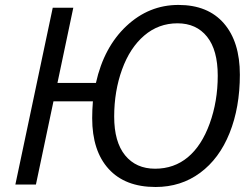

<svg xmlns="http://www.w3.org/2000/svg" viewBox="-20 -745 1019 775"><path d="M815.7 -596.9Q772.5 -650.9 696.3 -650.9Q620.1 -650.9 562.3 -601.6Q504.4 -552.2 472.7 -464.6Q440.9 -377 440.9 -274.4Q440.9 -171.9 485.1 -117.9Q529.3 -64 606 -64Q682.6 -64 738.3 -110.4Q793.9 -156.7 826.4 -246.3Q858.9 -335.9 858.9 -439.5Q858.9 -543 815.7 -596.9ZM607.9 9.8Q484.9 9.8 418.5 -63.2Q352.1 -136.2 352.1 -268.1Q352.1 -301.3 355 -335.9H195.8L125 0H42L192.9 -713.9H275.9L211.9 -410.2H367.2Q399.4 -554.7 490.2 -639.9Q581.1 -725.1 700.2 -725.1Q819.3 -725.1 883.8 -650.6Q948.2 -576.2 948.2 -443.8Q948.2 -311.5 906.7 -208Q865.2 -104.5 787.8 -47.4Q710.4 9.8 607.9 9.8Z"/></svg>

Font: OpenSans-Italic
Style: Italic
Weight: 400
Italic angle: -12°
Foundry: Ascender Corporation
Version: Version 1.10